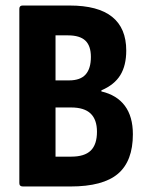

<svg xmlns="http://www.w3.org/2000/svg" viewBox="-20 -675 529 695"><path d="M63 0Q50 0 50 -12V-643Q50 -655 62 -655H232Q335 -655 386 -614Q437 -573 437 -492Q437 -438 415.5 -403Q394 -368 347 -348V-344Q403 -331 432 -292Q461 -253 461 -189Q461 -92 407 -46Q353 0 235 0ZM181 -108H238Q286 -108 308.5 -130Q331 -152 331 -198Q331 -242 308 -264Q285 -286 237 -286H181ZM181 -384H230Q271 -384 290 -405.5Q309 -427 309 -469Q309 -509 289 -528Q269 -547 226 -547H181Z"/></svg>

Font: Sofia Sans Condensed ExtraBold
Style: Regular
Weight: 800
Designer: Botio Nikoltchev, Ani Petrova
Foundry: lettersoup
Version: Version 4.101